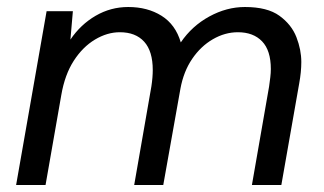

<svg xmlns="http://www.w3.org/2000/svg" viewBox="-20 -528 925 548"><path d="M26 0 113 -496H188L181 -415Q210 -458 253 -483Q296 -508 346 -508Q401 -508 441 -483Q481 -458 496 -407Q528 -454 577.5 -481Q627 -508 679 -508Q743 -508 777.5 -483Q812 -458 826 -422Q840 -386 840 -351Q840 -323 834 -290L783 0H699L748 -281Q750 -295 751.5 -307.5Q753 -320 753 -331Q753 -384 728 -410Q703 -436 659 -436Q622 -436 587.5 -416Q553 -396 528.5 -360Q504 -324 495 -275L446 0H363L412 -281Q414 -294 415 -306Q416 -318 416 -328Q416 -382 391.5 -409Q367 -436 322 -436Q286 -436 251 -415Q216 -394 190.5 -354.5Q165 -315 155 -257L110 0Z"/></svg>

Font: Rethink Sans
Style: Italic
Weight: 400
Italic angle: -10°
Designer: The Rethink Sans project authors (Hans Thiessen). DM Sans designed by Colophon Foundry.
Foundry: Rethink Communications LLC
Version: Version 1.001